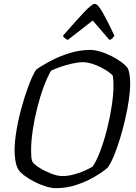

<svg xmlns="http://www.w3.org/2000/svg" viewBox="-20 -980 708 1000"><path d="M272 0Q247 0 217 -9.5Q187 -19 158 -34Q129 -49 106.5 -66Q84 -83 75 -98Q65 -116 60.5 -141.5Q56 -167 56 -197Q56 -242 66 -301.5Q76 -361 93 -422.5Q110 -484 129.5 -535.5Q149 -587 168 -617Q197 -638 242 -662Q287 -686 341 -703Q395 -720 451 -720Q474 -720 503.5 -711Q533 -702 561.5 -687.5Q590 -673 613 -656Q636 -639 647 -622Q653 -606 655.5 -585.5Q658 -565 658 -544Q658 -507 651 -459Q644 -411 632 -359Q620 -307 605 -258Q590 -209 573.5 -169Q557 -129 540 -106Q513 -83 471 -58.5Q429 -34 378 -17Q327 0 272 0ZM305 -63Q334 -63 365.5 -71.5Q397 -80 423 -92Q449 -104 462 -112Q483 -142 502.5 -194Q522 -246 537.5 -307.5Q553 -369 562 -428.5Q571 -488 571 -534Q571 -563 568 -584Q564 -592 547.5 -604Q531 -616 508 -628Q485 -640 459.5 -648Q434 -656 413 -656Q387 -656 356 -649Q325 -642 296 -632Q267 -622 246 -612Q227 -580 208 -529Q189 -478 174 -418.5Q159 -359 150.5 -301.5Q142 -244 142 -199Q142 -180 143 -165Q144 -150 148 -139Q157 -124 185 -106.5Q213 -89 246 -76Q279 -63 305 -63ZM333 -772Q323 -777 316.5 -782.5Q310 -788 308 -794Q376 -872 417.5 -916Q459 -960 474 -960Q489 -960 514.5 -915.5Q540 -871 576 -794Q572 -789 566.5 -782Q561 -775 550 -772L463 -873Z"/></svg>

Font: Texturina Light
Style: Italic
Weight: 300
Italic angle: -11°
Designer: Guillermo Torres Carreño
Foundry: Omnibus-Type
Version: Version 1.002; ttfautohint (v1.8.3)